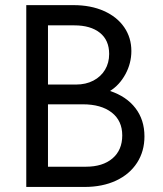

<svg xmlns="http://www.w3.org/2000/svg" viewBox="-20 -740 644 760"><path d="M84 -719.7H270.5Q339.4 -719.7 391.4 -696.5Q443.4 -673.3 471.7 -632.1Q500 -590.8 500 -538.1Q500 -489.7 476.6 -446.5Q453.1 -403.3 415.5 -379.9Q480.5 -358.4 516.1 -312Q551.8 -265.6 551.8 -200.2Q551.8 -141.1 522.5 -95.7Q493.2 -50.3 439.5 -25.1Q385.7 0 314.5 0H84ZM320.3 -80.1Q386.7 -80.1 425.3 -113Q463.9 -146 463.9 -204.1Q463.9 -262.2 422.1 -294.7Q380.4 -327.1 307.6 -327.1H169.9V-80.1ZM280.3 -405.3Q319.8 -405.3 349.6 -420.9Q379.4 -436.5 395.8 -463.9Q412.1 -491.2 412.1 -526.4Q412.1 -581.1 375.2 -610.4Q338.4 -639.6 274.4 -639.6H169.9V-405.3Z"/></svg>

Font: Reddit Sans Fudge
Style: Regular
Weight: 400
Designer: Stephen Hutchings
Foundry: Reddit
Version: Version 1.011